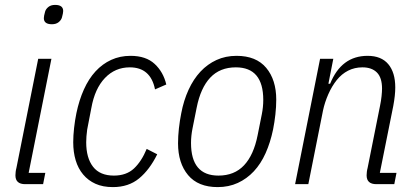

<svg xmlns="http://www.w3.org/2000/svg" viewBox="-20 -752 1693 784"><path d="M192 -653Q159 -653 159 -678Q159 -686 164 -704Q167 -715 177.5 -723.5Q188 -732 205 -732Q238 -732 238 -707Q238 -699 233 -681Q230 -670 219.5 -661.5Q209 -653 192 -653ZM83 0Q43 0 43 -36Q43 -42 44 -50.5Q45 -59 47 -66L136 -512H190L97 -46H165L156 0Z M441 12Q400 12 370 -1.5Q340 -15 319.5 -39.5Q299 -64 289 -97.5Q279 -131 279 -171Q279 -198 282.5 -229.5Q286 -261 292 -290Q303 -343 322.5 -386.5Q342 -430 370 -460.5Q398 -491 434 -507.5Q470 -524 513 -524Q576 -524 611.5 -491Q647 -458 659 -407L613 -387Q595 -477 510 -477Q450 -477 408.5 -433.5Q367 -390 353 -311L336 -223Q334 -209 333 -195.5Q332 -182 332 -171Q332 -107 360 -71Q388 -35 445 -35Q496 -35 527 -64Q558 -93 579 -144L622 -122Q591 -59 548 -23.5Q505 12 441 12Z M869 12Q789 12 748 -37Q707 -86 707 -167Q707 -196 710.5 -227.5Q714 -259 720 -289Q730 -342 750 -385.5Q770 -429 798.5 -459.5Q827 -490 864 -507Q901 -524 946 -524Q1026 -524 1067 -475Q1108 -426 1108 -345Q1108 -316 1104.5 -284.5Q1101 -253 1095 -223Q1084 -170 1064.5 -126.5Q1045 -83 1016.5 -52.5Q988 -22 951 -5Q914 12 869 12ZM872 -35Q937 -35 976.5 -77Q1016 -119 1032 -200L1049 -285Q1055 -315 1055 -344Q1055 -477 943 -477Q878 -477 838.5 -435Q799 -393 783 -312L766 -227Q760 -197 760 -168Q760 -35 872 -35Z M1185 0 1287 -512H1341L1321 -410H1328Q1374 -524 1481 -524Q1537 -524 1565.5 -490Q1594 -456 1594 -395Q1594 -363 1586 -320L1531 -46H1599L1590 0H1517Q1477 0 1477 -36Q1477 -42 1478 -50.5Q1479 -59 1481 -66L1532 -321Q1536 -340 1538 -359Q1540 -378 1540 -390Q1540 -435 1519 -456Q1498 -477 1460 -477Q1428 -477 1401.5 -463.5Q1375 -450 1355 -425Q1335 -400 1320.5 -367Q1306 -334 1299 -301L1239 0Z"/></svg>

Font: IBM Plex Sans Cond Light
Style: Italic
Weight: 300
Width: 3
Italic angle: -11°
Designer: Mike Abbink, Paul van der Laan, Pieter van Rosmalen
Foundry: Bold Monday
Version: Version 1.3